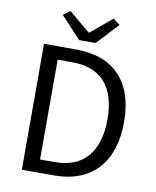

<svg xmlns="http://www.w3.org/2000/svg" viewBox="-92 -915 799 985"><g transform="rotate(10 307.5 -422.5)"><path d="M90 0V-656H254Q406 -656 485 -572Q564 -488 564 -331Q564 -253 544 -191.5Q524 -130 485 -87.5Q446 -45 389 -22.5Q332 0 258 0ZM173 -68H248Q363 -68 420.5 -137Q478 -206 478 -331Q478 -456 420.5 -522Q363 -588 248 -588H173ZM264 -706 159 -819 195 -845 305 -753H309L419 -845L455 -819L350 -706Z"/></g></svg>

Font: Source Sans Pro
Style: Regular
Weight: 400
Designer: Paul D. Hunt
Foundry: Adobe Systems Incorporated
Version: Version 2.021;PS 2.000;hotconv 1.0.86;makeotf.lib2.5.63406